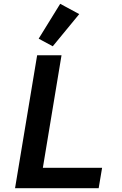

<svg xmlns="http://www.w3.org/2000/svg" viewBox="-20 -988 640 1008"><path d="M396 -914 296 -968 183 -785 257 -745ZM498 0 516 -107H205L303 -698H175L59 0Z"/></svg>

Font: IBM Plex Mono SmBld
Style: Italic
Weight: 600
Italic angle: -9.5°
Monospace: yes
Designer: Mike Abbink, Paul van der Laan, Pieter van Rosmalen
Foundry: Bold Monday
Version: Version 2.004